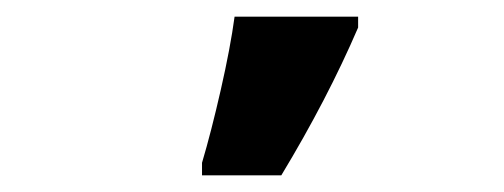

<svg xmlns="http://www.w3.org/2000/svg" viewBox="-20 -816 604 230"><path d="M222 -621Q233 -658 244.5 -708.5Q256 -759 261 -796H409V-783Q372 -697 317 -606H222Z"/></svg>

Font: Noto Sans UI ExtraBold
Style: Regular
Weight: 800
Designer: Monotype Design Team
Foundry: Monotype Imaging Inc.
Version: Version 1.001